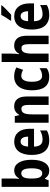

<svg xmlns="http://www.w3.org/2000/svg" viewBox="1124 -1930 816 3104"><g transform="rotate(-90 1532.0 -378.0)"><path d="M198 -574V-760H63V0H170L191 -59H199C232 -12 268 10 326 10C435 10 501 -94 501 -275C501 -455 435 -556 329 -556C270 -556 228 -528 199 -476H194C197 -512 198 -547 198 -574ZM284 -442C336 -442 363 -387 363 -276C363 -160 335 -103 285 -103C223 -103 198 -156 198 -266V-290C199 -388 220 -442 284 -442Z M795 -556C657 -556 579 -456 579 -270C579 -92 658 10 813 10C878 10 928 -2 975 -28V-138C924 -109 880 -98 827 -98C753 -98 715 -144 714 -236H1002V-309C1002 -462 926 -556 795 -556ZM797 -453C848 -453 875 -405 875 -332H715C718 -417 750 -453 797 -453Z M1365 -557C1306 -557 1257 -530 1230 -477H1222L1206 -547H1100V0H1235V-261C1235 -387 1257 -440 1323 -440C1371 -440 1388 -400 1388 -323V0H1524V-360C1524 -491 1464 -557 1365 -557Z M1844 10C1898 10 1943 -3 1981 -31V-147C1942 -120 1902 -105 1857 -105C1795 -105 1762 -159 1762 -271C1762 -383 1795 -442 1856 -442C1888 -442 1920 -431 1955 -413L1994 -520C1955 -543 1909 -557 1849 -557C1701 -557 1624 -447 1624 -271C1624 -79 1699 10 1844 10Z M2217 -595V-760H2082V0H2217V-261C2217 -381 2238 -439 2307 -439C2351 -439 2370 -402 2370 -323V0H2506V-360C2506 -490 2447 -557 2346 -557C2288 -557 2241 -530 2216 -477H2208C2214 -508 2217 -552 2217 -595Z M2998 -757V-766H2844C2821 -721 2786 -667 2752 -619V-606H2847C2894 -647 2968 -719 2998 -757ZM2822 -556C2684 -556 2606 -456 2606 -270C2606 -92 2685 10 2840 10C2905 10 2955 -2 3002 -28V-138C2951 -109 2907 -98 2854 -98C2780 -98 2742 -144 2741 -236H3029V-309C3029 -462 2953 -556 2822 -556ZM2824 -453C2875 -453 2902 -405 2902 -332H2742C2745 -417 2777 -453 2824 -453Z"/></g></svg>

Font: Noto Sans Armenian Condensed
Style: Regular
Weight: 400
Width: 3
Designer: Monotype Design Team
Foundry: Monotype Imaging Inc.
Version: Version 2.008